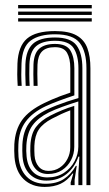

<svg xmlns="http://www.w3.org/2000/svg" viewBox="-20 -730 429 757"><path d="M320.8 0V-460.8Q320.8 -526.2 294.6 -560.5Q268.5 -594.8 196.8 -594.8Q135 -594.8 101.2 -570.1Q67.5 -545.5 64.8 -479.5Q63.8 -456.5 63.9 -435.2Q64 -414 65.5 -391.5H49.8Q48.2 -416.5 48 -437Q47.8 -457.5 48.8 -480Q51.8 -548 86.5 -577.8Q121.2 -607.5 196.8 -607.5Q251.8 -607.5 282.1 -590.2Q312.5 -573 324.5 -540.1Q336.5 -507.2 336.5 -460.8V0ZM166.8 -30.5Q204.8 -30.5 232.1 -48.5Q259.5 -66.5 274.1 -94.4Q288.8 -122.2 288.8 -151.8V-330Q257.8 -320.5 226.1 -309Q194.5 -297.5 172.8 -286.8Q129.8 -265.2 108.4 -236Q87 -206.8 84 -157.5Q83.2 -144.8 83.5 -135Q83.8 -125.2 84.8 -113.5Q88.5 -74.8 109.6 -52.6Q130.8 -30.5 166.8 -30.5ZM169.5 -44Q138.8 -44 120.9 -63.5Q103 -83 100.2 -115.5Q99.5 -124.8 99.4 -135Q99.2 -145.2 99.8 -155.8Q102 -202.5 121.6 -228.8Q141.2 -255 178.5 -274.2Q202.8 -286.5 225 -295.6Q247.2 -304.8 272.8 -312.5V-150.8Q272.8 -123.2 260.2 -98.9Q247.8 -74.5 224.6 -59.2Q201.5 -44 169.5 -44ZM171 -56.2Q196.2 -56.2 215.6 -69.1Q235 -82 246 -103.4Q257 -124.8 257 -149.5V-295Q238.5 -288 221.2 -280.1Q204 -272.2 185 -262.2Q148.5 -243 132.8 -219Q117 -195 115.5 -155Q115.2 -145.2 115.4 -135.5Q115.5 -125.8 116.2 -116.8Q118.2 -90 132.5 -73.1Q146.8 -56.2 171 -56.2ZM156 7Q105 7 73.4 -23.5Q41.8 -54 37.2 -110.5Q36.2 -123.5 36.1 -135.6Q36 -147.8 36.5 -161.2Q39.8 -218.5 66.9 -256.5Q94 -294.5 154.8 -323.8Q169.5 -331 184.6 -337.5Q199.8 -344 217.5 -350.8Q235.2 -357.5 257.2 -364.8V-460.8Q257.2 -499 244.5 -521.5Q231.8 -544 196.8 -544Q162 -544 145.6 -527.1Q129.2 -510.2 127.8 -475.2Q127.2 -462 127.2 -438.9Q127.2 -415.8 128.2 -391.5H112.5Q111.5 -414 111.5 -437.4Q111.5 -460.8 112 -476Q113.8 -519.8 134.9 -538.2Q156 -556.8 196.8 -556.8Q242.2 -556.8 257.8 -530.5Q273.2 -504.2 273.2 -460.8V-354Q242 -343.8 212.2 -332.6Q182.5 -321.5 160.8 -311.5Q108.2 -286.8 81.4 -250.6Q54.5 -214.5 52.5 -160.2Q52 -148 52 -136.1Q52 -124.2 53 -111.8Q57 -62 84.8 -33.8Q112.5 -5.5 159.5 -5.5Q203.8 -5.5 232.2 -24.5Q260.8 -43.5 279 -76H282.5L274.2 -21.2V0H258.8L258.5 -10.2L269 -45.8H265.8Q245.8 -18 219 -5.5Q192.2 7 156 7ZM289 0V-44.8L293 -112.5H289.2Q274.2 -69.5 242.2 -43.8Q210.2 -18 162.8 -18Q122.8 -18 97.6 -43Q72.5 -68 68.8 -112.5Q68 -124.8 67.9 -135.6Q67.8 -146.5 68.2 -159.2Q70.8 -211.5 93.9 -243.5Q117 -275.5 167 -299.2Q181.8 -306.2 202 -314.1Q222.2 -322 244.8 -329.6Q267.2 -337.2 289.2 -343.5V-460.8Q289.2 -510.8 270.5 -540Q251.8 -569.2 196.8 -569.2Q147 -569.2 122.5 -548Q98 -526.8 96 -476.5Q95.5 -461.5 95.5 -438.2Q95.5 -415 97 -391.5H81.2Q80 -413.5 79.8 -437Q79.5 -460.5 80.2 -476.8Q82.5 -532.5 109.9 -557.4Q137.2 -582.2 196.8 -582.2Q259 -582.2 281.9 -550.9Q304.8 -519.5 304.8 -460.8V0ZM51.5 -697.2V-710.2H341.8V-697.2ZM51.5 -645V-658H341.8V-645ZM51.5 -671V-684.2H341.8V-671Z"/></svg>

Font: Big Shoulders Inline Text Thin
Style: Regular
Weight: 400
Version: Version 2.002